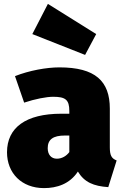

<svg xmlns="http://www.w3.org/2000/svg" viewBox="-20 -944 635 986"><path d="M226 -924 146 -769 417 -662 474 -769ZM544 -187V-386C544 -528 469 -598 285 -598C219 -598 130 -582 57 -553L104 -417C161 -436 219 -447 253 -447C316 -447 336 -432 336 -374V-360H295C113 -360 16 -289 16 -162C16 -55 91 22 206 22C272 22 338 1 380 -63C413 -8 461 12 536 17L579 -120C553 -130 544 -146 544 -187ZM272 -129C243 -129 225 -150 225 -183C225 -228 253 -248 313 -248H336V-163C322 -144 299 -129 272 -129Z"/></svg>

Font: Glow Sans SC Normal Heavy
Style: Regular
Weight: 900
Designer: Ryoko NISHIZUKA (kana, bopomofo & ideographs); Paul D. Hunt (Latin, Greek & Cyrillic); Sandoll Communications, Soo-young
Version: Version 0.93